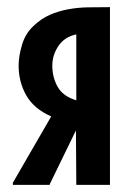

<svg xmlns="http://www.w3.org/2000/svg" viewBox="-20 -516 363 536"><path d="M193 -420Q160 -413 143 -387.5Q126 -362 126 -333Q126 -300 141 -273.5Q156 -247 193 -236ZM193 0V-4L192 -152L119 -2V0H16V-6L123 -191Q75 -212 53.5 -249.5Q32 -287 32 -333Q32 -359 41.5 -391Q51 -423 74 -444Q95 -464 119 -474.5Q143 -485 170 -490Q197 -495 225 -495.5Q253 -496 282 -496H287V0Z"/></svg>

Font: Osterbar
Style: Regular
Weight: 500
Width: 3
Designer: Peter Wiegel, Basierend auf Erbar schmal-halbfette Grotesk v. Jacob Erbar
Foundry: Peter Wiegel
Version: Version 1.0